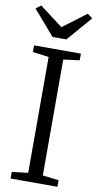

<svg xmlns="http://www.w3.org/2000/svg" viewBox="-105 -1011 540 1055"><g transform="rotate(10 165.5 -483.0)"><path d="M125 -47.5V-694L35 -706V-743H296.5V-706L206.5 -694V-47.5L296.5 -36.5V0H35V-37ZM127 -806 7.5 -944.5 36 -965.5 165.5 -867.5 295.5 -965.5 324 -944.5 204 -806Z"/></g></svg>

Font: Merriweather 48pt Light
Style: Regular
Weight: 300
Version: Version 2.100